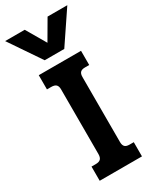

<svg xmlns="http://www.w3.org/2000/svg" viewBox="-262 -956 831 1019"><g transform="rotate(-30 153.5 -446.5)"><path d="M-37 -893H83L153 -773L223 -893H344L214 -700H94ZM27 -87H53Q74 -87 83 -96.5Q92 -106 92 -126V-523Q92 -542 83 -551Q74 -560 53 -560H27V-647H286V-560H260Q240 -560 231.5 -551Q223 -542 223 -523V-124Q223 -105 231.5 -96Q240 -87 260 -87H286V0H27Z"/></g></svg>

Font: Pridi Medium
Style: Regular
Weight: 500
Designer: Katatrad Team
Foundry: CadsonDemak
Version: Version 1.001